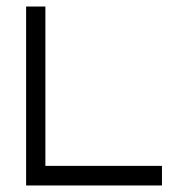

<svg xmlns="http://www.w3.org/2000/svg" viewBox="-20 -617 580 588"><path d="M60 -597H119V-109H476V-49H60Z"/></svg>

Font: 3270 Nerd Font Mono
Style: Regular
Weight: 400
Monospace: yes
Version: Version 3.0.1;Nerd Fonts 3.0.0